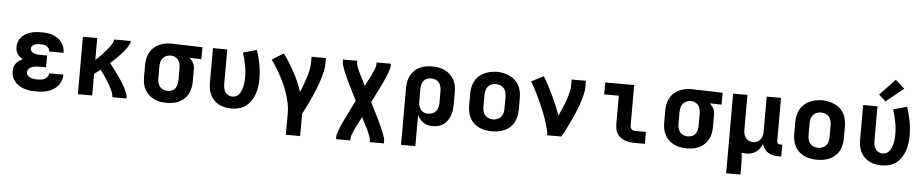

<svg xmlns="http://www.w3.org/2000/svg" viewBox="-49 -1174 8498 1765"><g transform="rotate(5 4200.0 -291.5)"><path d="M298 8Q271 8 244 5.5Q217 3 191 -4.5Q165 -12 141.5 -25.5Q118 -39 100 -59Q82 -79 72.5 -104.5Q63 -130 63 -157Q63 -177 68 -196Q73 -215 85 -230.5Q97 -246 113 -257.5Q129 -269 147 -277Q132 -285 119 -295.5Q106 -306 96.5 -319.5Q87 -333 83 -350Q79 -367 79 -383Q79 -408 87.5 -432.5Q96 -457 113 -475.5Q130 -494 152 -506.5Q174 -519 198 -526Q222 -533 247 -535.5Q272 -538 297 -538Q323 -538 349 -535Q375 -532 399 -523.5Q423 -515 445 -500.5Q467 -486 482.5 -465.5Q498 -445 506.5 -420Q515 -395 515 -370Q515 -369 515 -368.5Q515 -368 515 -368H383Q383 -368 383 -368Q383 -368 383 -368Q383 -383 374.5 -395.5Q366 -408 353.5 -415.5Q341 -423 326.5 -425.5Q312 -428 297 -428Q284 -428 270.5 -426.5Q257 -425 244 -420Q231 -415 221 -405Q211 -395 211 -381Q211 -367 221 -356Q231 -345 244 -339.5Q257 -334 271.5 -332Q286 -330 300 -330H366V-221H300Q289 -221 277.5 -220Q266 -219 255 -216.5Q244 -214 233.5 -210Q223 -206 214 -199Q205 -192 200 -181.5Q195 -171 195 -159Q195 -159 195 -159Q195 -159 195 -159Q195 -148 200.5 -138.5Q206 -129 214.5 -122.5Q223 -116 233.5 -112Q244 -108 254.5 -106Q265 -104 276 -103Q287 -102 298 -102Q315 -102 331.5 -104.5Q348 -107 363 -115Q378 -123 388.5 -137Q399 -151 399 -168H531Q531 -141 522 -114.5Q513 -88 495.5 -66.5Q478 -45 455 -30.5Q432 -16 406 -7Q380 2 352.5 5Q325 8 298 8Z M679 0V-530H811V-328Q821 -336 830 -345Q839 -354 848.5 -363Q858 -372 867 -381.5Q876 -391 884.5 -400.5Q893 -410 901.5 -420Q910 -430 918.5 -440Q927 -450 934.5 -460.5Q942 -471 948.5 -482Q955 -493 961 -505Q967 -517 967 -530H1121Q1121 -516 1115 -503Q1109 -490 1101.5 -477.5Q1094 -465 1085.5 -454Q1077 -443 1068 -432Q1059 -421 1049.5 -410.5Q1040 -400 1030.5 -389.5Q1021 -379 1011 -369Q1001 -359 990.5 -349.5Q980 -340 969.5 -330.5Q959 -321 949 -311Q963 -293 977 -275Q991 -257 1004.5 -239Q1018 -221 1031 -202.5Q1044 -184 1056.5 -165Q1069 -146 1080.5 -126.5Q1092 -107 1102.5 -86.5Q1113 -66 1121 -44.5Q1129 -23 1129 0H997Q997 -23 988 -45Q979 -67 968.5 -87.5Q958 -108 946 -128Q934 -148 921.5 -167.5Q909 -187 895.5 -205.5Q882 -224 868 -243Q854 -232 840 -221Q826 -210 811 -199V0Z M1499 8Q1469 8 1439.5 3Q1410 -2 1383 -14.5Q1356 -27 1333.5 -47.5Q1311 -68 1296.5 -94.5Q1282 -121 1276.5 -150.5Q1271 -180 1271 -210V-320Q1271 -349 1276 -377Q1281 -405 1294 -431Q1307 -457 1327.5 -477.5Q1348 -498 1373.5 -511Q1399 -524 1427 -531Q1455 -538 1484 -538Q1488 -538 1492 -538Q1496 -538 1500 -538L1782 -530V-420L1671 -423Q1683 -414 1692.5 -402.5Q1702 -391 1709 -377.5Q1716 -364 1718.5 -349.5Q1721 -335 1721 -320V-210Q1721 -180 1715.5 -151Q1710 -122 1696.5 -96Q1683 -70 1661.5 -49Q1640 -28 1613.5 -15Q1587 -2 1558 3Q1529 8 1499 8ZM1499 -102Q1519 -102 1538 -110Q1557 -118 1568.5 -134Q1580 -150 1584.5 -170Q1589 -190 1589 -210V-320Q1589 -339 1585 -358Q1581 -377 1570.5 -392.5Q1560 -408 1543 -417.5Q1526 -427 1507 -428H1500Q1498 -428 1496.5 -428Q1495 -428 1494 -428Q1474 -428 1455.5 -419Q1437 -410 1424.5 -394.5Q1412 -379 1407.5 -359.5Q1403 -340 1403 -320V-210Q1403 -190 1408 -169.5Q1413 -149 1426 -133Q1439 -117 1458.5 -109.5Q1478 -102 1499 -102Z M2096 8Q2067 8 2038 2.5Q2009 -3 1983 -16Q1957 -29 1936 -50Q1915 -71 1902 -97Q1889 -123 1884 -152Q1879 -181 1879 -210V-530H2011V-210Q2011 -191 2015 -171.5Q2019 -152 2029.5 -136Q2040 -120 2058 -111Q2076 -102 2095 -102Q2110 -102 2124 -107Q2138 -112 2148.5 -122Q2159 -132 2166.5 -145Q2174 -158 2179 -171.5Q2184 -185 2187.5 -199.5Q2191 -214 2193 -228.5Q2195 -243 2196 -257.5Q2197 -272 2197 -287Q2197 -345 2186 -402Q2175 -459 2157 -514L2283 -549Q2304 -486 2316.5 -420Q2329 -354 2329 -288Q2329 -252 2324.5 -216.5Q2320 -181 2308.5 -147.5Q2297 -114 2277.5 -84Q2258 -54 2229.5 -32Q2201 -10 2166 -1Q2131 8 2096 8Z M2616 205V0Q2616 -43 2607 -85Q2598 -127 2585 -168Q2572 -209 2554.5 -248.5Q2537 -288 2517 -326Q2497 -364 2474.5 -400.5Q2452 -437 2426 -472L2532 -538Q2561 -500 2586.5 -459Q2612 -418 2635 -375.5Q2658 -333 2677.5 -288.5Q2697 -244 2712 -198Q2726 -232 2738.5 -266Q2751 -300 2762 -334.5Q2773 -369 2781 -405Q2789 -441 2789 -477V-530H2921V-477Q2921 -445 2914.5 -413.5Q2908 -382 2899 -351.5Q2890 -321 2879.5 -291Q2869 -261 2857 -231.5Q2845 -202 2832 -172.5Q2819 -143 2805 -114.5Q2791 -86 2777 -57Q2763 -28 2748 0V205Z M3079 205V187Q3079 170 3084 154Q3089 138 3094.5 122Q3100 106 3106.5 90.5Q3113 75 3120 60Q3127 45 3134 29.5Q3141 14 3148 -1L3229 -162L3148 -324Q3141 -339 3134 -354.5Q3127 -370 3120 -385Q3113 -400 3106.5 -415.5Q3100 -431 3094.5 -447Q3089 -463 3084 -479Q3079 -495 3079 -512V-530H3211V-512Q3211 -496 3217 -480.5Q3223 -465 3229 -450.5Q3235 -436 3242 -421.5Q3249 -407 3256 -392H3257Q3257 -392 3257 -392Q3257 -392 3257 -392V-391Q3257 -391 3257 -390.5Q3257 -390 3257 -390H3258Q3259 -388 3260 -386Q3261 -384 3262 -382Q3262 -382 3262 -382Q3262 -382 3262 -381Q3263 -379 3264 -377Q3265 -375 3266 -374L3300 -306L3334 -374Q3335 -376 3336 -378Q3337 -380 3338 -382Q3339 -384 3340 -386Q3341 -388 3342 -390H3343Q3343 -390 3343 -390.5Q3343 -391 3343 -391Q3343 -392 3343 -392Q3343 -392 3343 -392H3344Q3351 -407 3358 -421.5Q3365 -436 3371 -450.5Q3377 -465 3383 -480.5Q3389 -496 3389 -512V-530H3521V-512Q3521 -495 3516 -479Q3511 -463 3505.5 -447Q3500 -431 3493.5 -415.5Q3487 -400 3480 -385Q3473 -370 3466 -354.5Q3459 -339 3452 -324L3371 -163L3452 -1Q3459 14 3466 29.5Q3473 45 3480 60Q3487 75 3493.5 90.5Q3500 106 3505.5 122Q3511 138 3516 154Q3521 170 3521 187V205H3389V187Q3389 171 3383 155.5Q3377 140 3371 125.5Q3365 111 3358 96.5Q3351 82 3344 67H3343Q3343 67 3343 67Q3343 67 3343 67V66Q3343 66 3343 65.5Q3343 65 3343 65H3342Q3341 63 3340 61Q3339 59 3338 57Q3338 57 3338 57Q3338 57 3338 56Q3337 54 3336 52Q3335 50 3334 49L3300 -19L3266 49Q3265 51 3264 53Q3263 55 3262 57Q3261 59 3260 61Q3259 63 3258 65H3257Q3257 65 3257 65.5Q3257 66 3257 66Q3257 67 3257 67Q3257 67 3257 67H3256Q3249 82 3242 96.5Q3235 111 3229 125.5Q3223 140 3217 155.5Q3211 171 3211 187V205Z M3679 205V-320Q3679 -350 3684.5 -379Q3690 -408 3703.5 -434Q3717 -460 3738.5 -481Q3760 -502 3786.5 -515Q3813 -528 3842 -533Q3871 -538 3901 -538Q3931 -538 3960.5 -533Q3990 -528 4017 -515.5Q4044 -503 4066.5 -482.5Q4089 -462 4103.5 -435.5Q4118 -409 4123.5 -379.5Q4129 -350 4129 -320V-210Q4129 -184 4126 -157.5Q4123 -131 4114 -106Q4105 -81 4090 -59Q4075 -37 4054 -21.5Q4033 -6 4007 1Q3981 8 3955 8Q3932 8 3910 3Q3888 -2 3869 -14.5Q3850 -27 3835.5 -44.5Q3821 -62 3811 -83V205ZM3901 -102Q3921 -102 3941 -109.5Q3961 -117 3974 -133Q3987 -149 3992 -169.5Q3997 -190 3997 -210V-320Q3997 -340 3992 -360.5Q3987 -381 3974 -397Q3961 -413 3941.5 -420.5Q3922 -428 3901 -428Q3881 -428 3862 -420Q3843 -412 3831.5 -396Q3820 -380 3815.5 -360Q3811 -340 3811 -320V-210Q3811 -190 3815.5 -170Q3820 -150 3831.5 -134Q3843 -118 3862 -110Q3881 -102 3901 -102Z M4500 8Q4470 8 4440 3Q4410 -2 4383 -14.5Q4356 -27 4333.5 -47.5Q4311 -68 4297 -94.5Q4283 -121 4277 -150.5Q4271 -180 4271 -210V-320Q4271 -350 4277 -379.5Q4283 -409 4297 -435.5Q4311 -462 4333.5 -482.5Q4356 -503 4383.5 -515.5Q4411 -528 4440.5 -534.5Q4470 -541 4500 -541Q4530 -541 4559.5 -534.5Q4589 -528 4616.5 -515.5Q4644 -503 4666.5 -482.5Q4689 -462 4703 -435.5Q4717 -409 4723 -379.5Q4729 -350 4729 -320V-210Q4729 -180 4723 -150.5Q4717 -121 4703 -94.5Q4689 -68 4666.5 -47.5Q4644 -27 4617 -14.5Q4590 -2 4560 3Q4530 8 4500 8ZM4500 -102Q4521 -102 4540.5 -109.5Q4560 -117 4573.5 -133Q4587 -149 4592 -169Q4597 -189 4597 -210V-320Q4597 -341 4591.5 -361.5Q4586 -382 4573 -397.5Q4560 -413 4539.5 -420.5Q4519 -428 4499 -428Q4478 -428 4458.5 -420Q4439 -412 4426 -396.5Q4413 -381 4408 -360.5Q4403 -340 4403 -320V-210Q4403 -189 4408 -169Q4413 -149 4426.5 -133Q4440 -117 4459.5 -109.5Q4479 -102 4500 -102Z M5009 0Q5009 -26 5002.5 -51.5Q4996 -77 4988.5 -102Q4981 -127 4972.5 -151.5Q4964 -176 4954.5 -200Q4945 -224 4935 -248Q4925 -272 4914.5 -295.5Q4904 -319 4892.5 -342.5Q4881 -366 4869.5 -389.5Q4858 -413 4845.5 -435.5Q4833 -458 4819 -480L4932 -538Q4957 -497 4979.5 -454Q5002 -411 5022.5 -367.5Q5043 -324 5061.5 -279.5Q5080 -235 5097 -190Q5108 -213 5118 -236Q5128 -259 5138 -282.5Q5148 -306 5156.5 -329.5Q5165 -353 5172 -377.5Q5179 -402 5184 -427Q5189 -452 5189 -477V-530H5321V-477Q5321 -445 5314 -413.5Q5307 -382 5298 -351Q5289 -320 5277.5 -290Q5266 -260 5253.5 -230.5Q5241 -201 5227.5 -172Q5214 -143 5200 -114Q5186 -85 5171.5 -56.5Q5157 -28 5141 0Z M5815 0Q5793 0 5770.5 -3Q5748 -6 5726.5 -14Q5705 -22 5687 -35.5Q5669 -49 5656.5 -68Q5644 -87 5639 -109.5Q5634 -132 5634 -155V-420H5499V-530H5766V-155Q5766 -145 5769.5 -136Q5773 -127 5780 -121Q5787 -115 5796.5 -112.5Q5806 -110 5815 -110H5911V0Z M6299 8Q6269 8 6239.5 3Q6210 -2 6183 -14.5Q6156 -27 6133.5 -47.5Q6111 -68 6096.5 -94.5Q6082 -121 6076.5 -150.5Q6071 -180 6071 -210V-320Q6071 -349 6076 -377Q6081 -405 6094 -431Q6107 -457 6127.5 -477.5Q6148 -498 6173.5 -511Q6199 -524 6227 -531Q6255 -538 6284 -538Q6288 -538 6292 -538Q6296 -538 6300 -538L6582 -530V-420L6471 -423Q6483 -414 6492.5 -402.5Q6502 -391 6509 -377.5Q6516 -364 6518.5 -349.5Q6521 -335 6521 -320V-210Q6521 -180 6515.5 -151Q6510 -122 6496.5 -96Q6483 -70 6461.5 -49Q6440 -28 6413.5 -15Q6387 -2 6358 3Q6329 8 6299 8ZM6299 -102Q6319 -102 6338 -110Q6357 -118 6368.5 -134Q6380 -150 6384.5 -170Q6389 -190 6389 -210V-320Q6389 -339 6385 -358Q6381 -377 6370.5 -392.5Q6360 -408 6343 -417.5Q6326 -427 6307 -428H6300Q6298 -428 6296.5 -428Q6295 -428 6294 -428Q6274 -428 6255.5 -419Q6237 -410 6224.5 -394.5Q6212 -379 6207.5 -359.5Q6203 -340 6203 -320V-210Q6203 -190 6208 -169.5Q6213 -149 6226 -133Q6239 -117 6258.5 -109.5Q6278 -102 6299 -102Z M6679 205V-530H6811V-210Q6811 -190 6815.5 -170.5Q6820 -151 6831.5 -135Q6843 -119 6861.5 -110.5Q6880 -102 6900 -102Q6920 -102 6938.5 -110.5Q6957 -119 6968.5 -135Q6980 -151 6984.5 -170.5Q6989 -190 6989 -210V-530H7121V-132Q7121 -126 7122.5 -120Q7124 -114 7128.5 -110Q7133 -106 7139 -104Q7145 -102 7151 -102H7170V8H7151Q7125 8 7100 3.5Q7075 -1 7053 -13.5Q7031 -26 7015 -46.5Q6999 -67 6993 -92Q6984 -70 6969.5 -50.5Q6955 -31 6935.5 -17.5Q6916 -4 6893 2Q6870 8 6846 8Q6835 8 6824.5 7Q6814 6 6804 4Q6808 28 6809.5 53Q6811 78 6811 102V205Z M7500 8Q7470 8 7440 3Q7410 -2 7383 -14.5Q7356 -27 7333.5 -47.5Q7311 -68 7297 -94.5Q7283 -121 7277 -150.5Q7271 -180 7271 -210V-320Q7271 -350 7277 -379.5Q7283 -409 7297 -435.5Q7311 -462 7333.5 -482.5Q7356 -503 7383.5 -515.5Q7411 -528 7440.5 -534.5Q7470 -541 7500 -541Q7530 -541 7559.5 -534.5Q7589 -528 7616.5 -515.5Q7644 -503 7666.5 -482.5Q7689 -462 7703 -435.5Q7717 -409 7723 -379.5Q7729 -350 7729 -320V-210Q7729 -180 7723 -150.5Q7717 -121 7703 -94.5Q7689 -68 7666.5 -47.5Q7644 -27 7617 -14.5Q7590 -2 7560 3Q7530 8 7500 8ZM7500 -102Q7521 -102 7540.5 -109.5Q7560 -117 7573.5 -133Q7587 -149 7592 -169Q7597 -189 7597 -210V-320Q7597 -341 7591.5 -361.5Q7586 -382 7573 -397.5Q7560 -413 7539.5 -420.5Q7519 -428 7499 -428Q7478 -428 7458.5 -420Q7439 -412 7426 -396.5Q7413 -381 7408 -360.5Q7403 -340 7403 -320V-210Q7403 -189 7408 -169Q7413 -149 7426.5 -133Q7440 -117 7459.5 -109.5Q7479 -102 7500 -102Z M8096 8Q8067 8 8038 2.5Q8009 -3 7983 -16Q7957 -29 7936 -50Q7915 -71 7902 -97Q7889 -123 7884 -152Q7879 -181 7879 -210V-530H8011V-210Q8011 -191 8015 -171.5Q8019 -152 8029.5 -136Q8040 -120 8058 -111Q8076 -102 8095 -102Q8110 -102 8124 -107Q8138 -112 8148.5 -122Q8159 -132 8166.5 -145Q8174 -158 8179 -171.5Q8184 -185 8187.5 -199.5Q8191 -214 8193 -228.5Q8195 -243 8196 -257.5Q8197 -272 8197 -287Q8197 -345 8186 -402Q8175 -459 8157 -514L8283 -549Q8304 -486 8316.5 -420Q8329 -354 8329 -288Q8329 -252 8324.5 -216.5Q8320 -181 8308.5 -147.5Q8297 -114 8277.5 -84Q8258 -54 8229.5 -32Q8201 -10 8166 -1Q8131 8 8096 8ZM8080 -581 8017 -639 8158 -788 8242 -712Z"/></g></svg>

Font: Iosevka Curly XBdEx
Style: Regular
Weight: 800
Width: 7
Monospace: yes
Designer: Belleve Invis
Foundry: Belleve Invis
Version: Version 11.1.0; ttfautohint (v1.8.3)